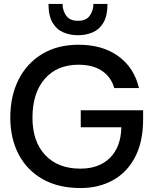

<svg xmlns="http://www.w3.org/2000/svg" viewBox="-20 -938 773 970"><path d="M387 12Q275 12 195.5 -33Q116 -78 74 -158.5Q32 -239 32 -344Q32 -453 74 -536Q116 -619 193.5 -665.5Q271 -712 377 -712Q498 -712 578 -654Q658 -596 682 -493H557Q542 -548 496 -579.5Q450 -611 377 -611Q268 -611 206 -539.5Q144 -468 144 -343Q144 -223 208.5 -154.5Q273 -86 386 -86Q481 -86 536 -141Q591 -196 593 -295H388V-381H703V-335Q703 -222 662.5 -144.5Q622 -67 550.5 -27.5Q479 12 387 12ZM374 -760Q334 -760 300 -774.5Q266 -789 245.5 -823.5Q225 -858 225 -918H296Q296 -886 314 -859.5Q332 -833 374 -833Q416 -833 434 -859.5Q452 -886 452 -918H523Q523 -858 502.5 -823.5Q482 -789 448 -774.5Q414 -760 374 -760Z"/></svg>

Font: HostGroteskMedium
Style: Regular
Weight: 500
Designer: Doukan Karapınar based on Poppins by Indian Type Foundry, Jonny Pinhorn
Foundry: Element Type
Version: Version 1.001; ttfautohint (v1.8.4.7-5d5b)